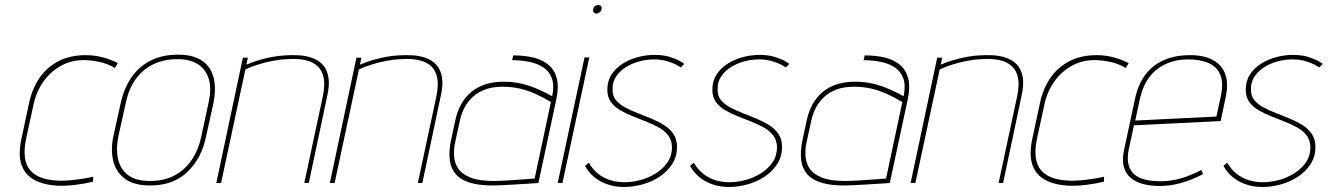

<svg xmlns="http://www.w3.org/2000/svg" viewBox="-20 -730 5297 766"><path d="M438 -459 450 -478Q422 -493 389 -501.5Q356 -510 322 -510Q260 -510 213.5 -486Q167 -462 137.5 -419Q108 -376 96 -319L65 -174Q52 -112 66 -72Q80 -32 117.5 -12Q155 8 211 11Q245 12 281 7.5Q317 3 351 -5L352 -25Q352 -25 341 -22.5Q330 -20 311 -17Q292 -14 268.5 -11.5Q245 -9 219 -9Q179 -10 149.5 -19.5Q120 -29 102 -49Q84 -69 79.5 -100.5Q75 -132 84 -176L114 -314Q125 -365 153.5 -405Q182 -445 225 -468.5Q268 -492 322 -490Q351 -489 381 -482Q411 -475 438 -459Z M802 -185 831 -316Q850 -408 814.5 -460Q779 -512 690 -512Q630 -512 583.5 -489.5Q537 -467 506 -423.5Q475 -380 461 -316L432 -185Q421 -131 432 -87Q443 -43 479 -16.5Q515 10 579 10Q671 10 727.5 -44Q784 -98 802 -185ZM812 -320 783 -185Q773 -135 746.5 -94.5Q720 -54 678 -31Q636 -8 578 -8Q522 -8 491 -31.5Q460 -55 451 -95.5Q442 -136 452 -185L482 -320Q493 -374 520.5 -413Q548 -452 590.5 -473Q633 -494 689 -494Q737 -494 768.5 -474.5Q800 -455 812.5 -416.5Q825 -378 812 -320Z M1268 -346 1194 0H1212L1285 -345Q1296 -392 1290 -423.5Q1284 -455 1266.5 -473Q1249 -491 1224 -499.5Q1199 -508 1171 -509.5Q1143 -511 1117 -509Q1093 -508 1066.5 -503Q1040 -498 1013 -490Q986 -482 963 -472L969 -500H949L843 0H862L959 -453Q980 -463 1008 -472Q1036 -481 1067 -487Q1098 -493 1127 -494Q1168 -497 1198.5 -490Q1229 -483 1247.5 -465.5Q1266 -448 1271.5 -418.5Q1277 -389 1268 -346Z M1721 -346 1647 0H1665L1738 -345Q1749 -392 1743 -423.5Q1737 -455 1719.5 -473Q1702 -491 1677 -499.5Q1652 -508 1624 -509.5Q1596 -511 1570 -509Q1546 -508 1519.5 -503Q1493 -498 1466 -490Q1439 -482 1416 -472L1422 -500H1402L1296 0H1315L1412 -453Q1433 -463 1461 -472Q1489 -481 1520 -487Q1551 -493 1580 -494Q1621 -497 1651.5 -490Q1682 -483 1700.5 -465.5Q1719 -448 1724.5 -418.5Q1730 -389 1721 -346Z M2183 -346Q2156 -361 2125.5 -374.5Q2095 -388 2061.5 -396Q2028 -404 1991 -404Q1940 -404 1905 -389.5Q1870 -375 1848 -352Q1826 -329 1814 -302.5Q1802 -276 1797 -252L1779 -169Q1770 -124 1774.5 -90.5Q1779 -57 1799 -34.5Q1819 -12 1855.5 -1Q1892 10 1946 10Q1957 10 1979 9Q2001 8 2027 6.5Q2053 5 2076.5 3.5Q2100 2 2114.5 1Q2129 0 2128 0L2200 -336Q2210 -385 2201 -418.5Q2192 -452 2167.5 -472Q2143 -492 2107.5 -500.5Q2072 -509 2028 -509L2023 -490Q2058 -490 2090.5 -483.5Q2123 -477 2147 -461.5Q2171 -446 2181.5 -418Q2192 -390 2183 -346ZM2178 -323 2113 -18Q2114 -18 2102 -17Q2090 -16 2070 -14.5Q2050 -13 2027 -11.5Q2004 -10 1983.5 -9Q1963 -8 1949 -8Q1890 -8 1856 -22Q1822 -36 1807.5 -58.5Q1793 -81 1791.5 -108.5Q1790 -136 1796 -163L1815 -250Q1821 -278 1834 -302Q1847 -326 1867.5 -344.5Q1888 -363 1917 -373.5Q1946 -384 1985 -384Q2022 -384 2054 -376.5Q2086 -369 2116 -355.5Q2146 -342 2178 -323Z M2205 0H2224L2331 -501H2312ZM2366 -710Q2359 -710 2353.5 -705.5Q2348 -701 2346 -693Q2345 -686 2348.5 -681Q2352 -676 2359 -676Q2366 -676 2372.5 -681Q2379 -686 2380 -693Q2382 -701 2378 -705.5Q2374 -710 2366 -710Z M2696 -461 2710 -475Q2710 -476 2695 -485Q2680 -494 2653.5 -502.5Q2627 -511 2591 -511Q2559 -511 2526 -502.5Q2493 -494 2465 -476.5Q2437 -459 2420 -433Q2403 -407 2403 -372Q2403 -343 2417 -323.5Q2431 -304 2454 -290.5Q2477 -277 2504.5 -266Q2532 -255 2559 -244.5Q2586 -234 2609 -221Q2632 -208 2646 -189.5Q2660 -171 2661 -144Q2661 -109 2643.5 -83Q2626 -57 2597.5 -39Q2569 -21 2536 -12Q2503 -3 2471 -3Q2441 -3 2414 -11.5Q2387 -20 2365.5 -37.5Q2344 -55 2329 -81L2314 -68Q2338 -26 2379 -5Q2420 16 2470 16Q2505 16 2542 6Q2579 -4 2610.5 -24.5Q2642 -45 2661.5 -75Q2681 -105 2681 -144Q2681 -174 2667 -195Q2653 -216 2630 -230.5Q2607 -245 2579.5 -256.5Q2552 -268 2524.5 -278.5Q2497 -289 2474 -301.5Q2451 -314 2437 -331Q2423 -348 2424 -373Q2423 -403 2438.5 -425.5Q2454 -448 2478.5 -463Q2503 -478 2532 -485.5Q2561 -493 2588 -493Q2617 -493 2639.5 -486.5Q2662 -480 2676.5 -472.5Q2691 -465 2696 -461Z M3115 -461 3129 -475Q3129 -476 3114 -485Q3099 -494 3072.5 -502.5Q3046 -511 3010 -511Q2978 -511 2945 -502.5Q2912 -494 2884 -476.5Q2856 -459 2839 -433Q2822 -407 2822 -372Q2822 -343 2836 -323.5Q2850 -304 2873 -290.5Q2896 -277 2923.5 -266Q2951 -255 2978 -244.5Q3005 -234 3028 -221Q3051 -208 3065 -189.5Q3079 -171 3080 -144Q3080 -109 3062.5 -83Q3045 -57 3016.5 -39Q2988 -21 2955 -12Q2922 -3 2890 -3Q2860 -3 2833 -11.5Q2806 -20 2784.5 -37.5Q2763 -55 2748 -81L2733 -68Q2757 -26 2798 -5Q2839 16 2889 16Q2924 16 2961 6Q2998 -4 3029.5 -24.5Q3061 -45 3080.5 -75Q3100 -105 3100 -144Q3100 -174 3086 -195Q3072 -216 3049 -230.5Q3026 -245 2998.5 -256.5Q2971 -268 2943.5 -278.5Q2916 -289 2893 -301.5Q2870 -314 2856 -331Q2842 -348 2843 -373Q2842 -403 2857.5 -425.5Q2873 -448 2897.5 -463Q2922 -478 2951 -485.5Q2980 -493 3007 -493Q3036 -493 3058.5 -486.5Q3081 -480 3095.5 -472.5Q3110 -465 3115 -461Z M3585 -346Q3558 -361 3527.5 -374.5Q3497 -388 3463.5 -396Q3430 -404 3393 -404Q3342 -404 3307 -389.5Q3272 -375 3250 -352Q3228 -329 3216 -302.5Q3204 -276 3199 -252L3181 -169Q3172 -124 3176.5 -90.5Q3181 -57 3201 -34.5Q3221 -12 3257.5 -1Q3294 10 3348 10Q3359 10 3381 9Q3403 8 3429 6.5Q3455 5 3478.5 3.5Q3502 2 3516.5 1Q3531 0 3530 0L3602 -336Q3612 -385 3603 -418.5Q3594 -452 3569.5 -472Q3545 -492 3509.5 -500.5Q3474 -509 3430 -509L3425 -490Q3460 -490 3492.5 -483.5Q3525 -477 3549 -461.5Q3573 -446 3583.5 -418Q3594 -390 3585 -346ZM3580 -323 3515 -18Q3516 -18 3504 -17Q3492 -16 3472 -14.5Q3452 -13 3429 -11.5Q3406 -10 3385.5 -9Q3365 -8 3351 -8Q3292 -8 3258 -22Q3224 -36 3209.5 -58.5Q3195 -81 3193.5 -108.5Q3192 -136 3198 -163L3217 -250Q3223 -278 3236 -302Q3249 -326 3269.5 -344.5Q3290 -363 3319 -373.5Q3348 -384 3387 -384Q3424 -384 3456 -376.5Q3488 -369 3518 -355.5Q3548 -342 3580 -323Z M4038 -346 3964 0H3982L4055 -345Q4066 -392 4060 -423.5Q4054 -455 4036.5 -473Q4019 -491 3994 -499.5Q3969 -508 3941 -509.5Q3913 -511 3887 -509Q3863 -508 3836.5 -503Q3810 -498 3783 -490Q3756 -482 3733 -472L3739 -500H3719L3613 0H3632L3729 -453Q3750 -463 3778 -472Q3806 -481 3837 -487Q3868 -493 3897 -494Q3938 -497 3968.5 -490Q3999 -483 4017.5 -465.5Q4036 -448 4041.5 -418.5Q4047 -389 4038 -346Z M4471 -459 4483 -478Q4455 -493 4422 -501.5Q4389 -510 4355 -510Q4293 -510 4246.5 -486Q4200 -462 4170.5 -419Q4141 -376 4129 -319L4098 -174Q4085 -112 4099 -72Q4113 -32 4150.5 -12Q4188 8 4244 11Q4278 12 4314 7.5Q4350 3 4384 -5L4385 -25Q4385 -25 4374 -22.5Q4363 -20 4344 -17Q4325 -14 4301.5 -11.5Q4278 -9 4252 -9Q4212 -10 4182.5 -19.5Q4153 -29 4135 -49Q4117 -69 4112.5 -100.5Q4108 -132 4117 -176L4147 -314Q4158 -365 4186.5 -405Q4215 -445 4258 -468.5Q4301 -492 4355 -490Q4384 -489 4414 -482Q4444 -475 4471 -459Z M4483 -133 4504 -230 4850 -247 4870 -342Q4882 -398 4868 -435Q4854 -472 4818 -491Q4782 -510 4729 -510Q4668 -510 4623 -490Q4578 -470 4549.5 -432Q4521 -394 4509 -339L4465 -134Q4456 -93 4463.5 -65Q4471 -37 4491.5 -20Q4512 -3 4542 4.5Q4572 12 4608 12Q4650 12 4693.5 -0.5Q4737 -13 4779 -35L4774 -52Q4726 -28 4688.5 -17.5Q4651 -7 4610 -7Q4577 -7 4550.5 -13Q4524 -19 4506.5 -33.5Q4489 -48 4482.5 -72.5Q4476 -97 4483 -133ZM4850 -343 4833 -265 4509 -249 4529 -341Q4540 -389 4566 -423Q4592 -457 4631.5 -475Q4671 -493 4721 -493Q4769 -493 4802.5 -478Q4836 -463 4849 -430Q4862 -397 4850 -343Z M5243 -461 5257 -475Q5257 -476 5242 -485Q5227 -494 5200.5 -502.5Q5174 -511 5138 -511Q5106 -511 5073 -502.5Q5040 -494 5012 -476.5Q4984 -459 4967 -433Q4950 -407 4950 -372Q4950 -343 4964 -323.5Q4978 -304 5001 -290.5Q5024 -277 5051.5 -266Q5079 -255 5106 -244.5Q5133 -234 5156 -221Q5179 -208 5193 -189.5Q5207 -171 5208 -144Q5208 -109 5190.5 -83Q5173 -57 5144.5 -39Q5116 -21 5083 -12Q5050 -3 5018 -3Q4988 -3 4961 -11.5Q4934 -20 4912.5 -37.5Q4891 -55 4876 -81L4861 -68Q4885 -26 4926 -5Q4967 16 5017 16Q5052 16 5089 6Q5126 -4 5157.5 -24.5Q5189 -45 5208.5 -75Q5228 -105 5228 -144Q5228 -174 5214 -195Q5200 -216 5177 -230.5Q5154 -245 5126.5 -256.5Q5099 -268 5071.5 -278.5Q5044 -289 5021 -301.5Q4998 -314 4984 -331Q4970 -348 4971 -373Q4970 -403 4985.5 -425.5Q5001 -448 5025.5 -463Q5050 -478 5079 -485.5Q5108 -493 5135 -493Q5164 -493 5186.5 -486.5Q5209 -480 5223.5 -472.5Q5238 -465 5243 -461Z"/></svg>

Font: Advent Pro Thin
Style: Italic
Weight: 250
Italic angle: -12°
Version: Version 3.000